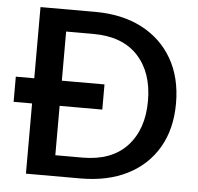

<svg xmlns="http://www.w3.org/2000/svg" viewBox="-51 -747 821 798"><g transform="rotate(5 360.0 -347.5)"><path d="M86 0V-695H314Q426 -695 508.5 -652.5Q591 -610 636.5 -531.5Q682 -453 682 -345Q682 -238 636.5 -160.5Q591 -83 508.5 -41.5Q426 0 314 0ZM9 -293V-398H379V-293ZM201 -87H314Q436 -87 500.5 -157Q565 -227 565 -345Q565 -464 500.5 -533.5Q436 -603 314 -603H201Z"/></g></svg>

Font: Parkinsans Light Medium
Style: Regular
Weight: 500
Version: Version 1.000